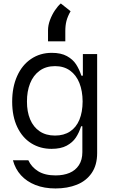

<svg xmlns="http://www.w3.org/2000/svg" viewBox="-20 -852 645 1088"><path d="M294.7 215.9Q230.8 215.9 181.1 196.4Q131.4 176.8 98.9 141.2Q66.4 105.5 53.3 56.1H140.6Q158 94.5 196.2 118.3Q234.4 142 294.7 142Q339.8 142 373.8 127.8Q407.7 113.6 427.2 83.8Q446.7 54 446.7 9.9V-136.4H439.6Q427.9 -99.4 409.6 -72.1Q391.3 -44.7 358 -26.6Q324.6 -8.5 272 -8.5Q207.7 -8.5 157.1 -40.1Q106.5 -71.7 77.8 -132.1Q49 -192.5 49 -275.6Q49 -358.3 77.1 -421Q105.1 -483.7 156.2 -518.1Q207.4 -552.6 273.4 -552.6Q325.6 -552.6 359.2 -534.1Q392.8 -515.6 410.9 -487.7Q429 -459.9 441.1 -423.3H449.6V-545.5H530.5V15.6Q530.5 83.5 499.6 128.4Q468.8 173.3 415.5 194.6Q362.2 215.9 294.7 215.9ZM291.9 -83.8Q341.6 -83.8 376.8 -106.9Q411.9 -130 429.9 -173.3Q447.8 -216.6 448.2 -277Q447.8 -336.6 429.9 -381.7Q411.9 -426.8 376.8 -452.1Q341.6 -477.3 291.9 -477.3Q240.1 -477.3 204.2 -451Q168.3 -424.7 150.4 -379.3Q132.5 -333.8 132.8 -277Q132.5 -219.5 150.7 -175.8Q169 -132.1 204.7 -108Q240.4 -83.8 291.9 -83.8ZM252.1 -680.4Q252.1 -708.5 263.3 -738.5Q274.5 -768.5 291.2 -793.3Q307.9 -818.2 324.6 -832.4L380 -788.4Q363.3 -759.2 356.7 -733.7Q350.1 -708.1 350.1 -676.1V-617.9H252.1Z"/></svg>

Font: Riot Sans
Style: Regular
Weight: 400
Designer: Rasmus Andersson
Foundry: rsms
Version: Version 3.005